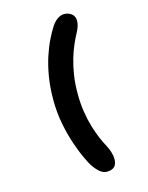

<svg xmlns="http://www.w3.org/2000/svg" viewBox="-143 -859 906 1176"><g transform="rotate(-15 309.5 -270.5)"><path d="M420.6 222.6Q411.9 226.5 403.5 228Q395.2 229.6 387.7 229.6Q362.2 229.6 341.3 211.6Q320.3 193.7 300.2 163.6Q290.2 148.2 270.8 107.5Q251.5 66.7 231 6.7Q210.5 -53.2 196 -126.6Q181.6 -199.9 181.6 -280Q181.6 -360.1 193 -427.3Q204.3 -494.6 222.4 -549.1Q240.5 -603.6 261.1 -645.3Q281.7 -687.1 300.6 -716.2Q317.3 -742.2 338.5 -756.8Q359.6 -771.3 382.2 -771.3Q399.5 -771.3 416.8 -762.8Q447.8 -747.2 447.8 -710.7Q447.8 -679.2 425.4 -638.6Q410.8 -612.2 395.1 -576.2Q379.3 -540.2 365.9 -495Q352.5 -449.8 344 -395.8Q335.5 -341.9 335.5 -280Q335.5 -218.1 343.8 -164.3Q352 -110.6 365.6 -65.3Q379.2 -20.1 394.7 16Q410.2 52 424.8 78.5Q436.2 99.6 443.1 122.8Q450 146 450 166.2Q450 186 442.9 201Q435.8 216.1 420.6 222.6Z"/></g></svg>

Font: Sono ExtraLight
Style: Regular
Weight: 200
Designer: Tyler Finck
Foundry: Tyler Finck
Version: Version 2.112